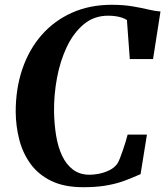

<svg xmlns="http://www.w3.org/2000/svg" viewBox="-20 -772 690 801"><path d="M327 9Q248 9 194 -17.2Q140 -43.5 107.5 -88.2Q75 -133 60.5 -189.2Q46 -245.5 45.5 -305.5Q45.5 -403 73.5 -484.8Q101.5 -566.5 154 -626.2Q206.5 -686 280.5 -719Q354.5 -752 445.5 -752Q495 -752 533 -745.5Q571 -739 599.5 -732.2Q628 -725.5 649.5 -724L618.5 -525.5H521.5L509.5 -688.5Q501 -694 489.5 -698Q478 -702 463.5 -704.2Q449 -706.5 431 -706.5Q372.5 -706.5 329.8 -671Q287 -635.5 259 -576.8Q231 -518 217.8 -447Q204.5 -376 205.5 -304.5Q206.5 -253 214.2 -205.8Q222 -158.5 239.2 -122Q256.5 -85.5 284.8 -64.2Q313 -43 354 -43Q371.5 -43 393.2 -47.2Q415 -51.5 435.8 -61.5Q456.5 -71.5 469.5 -89Q475 -98 480.8 -112.8Q486.5 -127.5 492.5 -145Q498.5 -162.5 503.8 -179.5Q509 -196.5 512.5 -210.5H593L566.5 -45.5Q551.5 -39.5 531 -30.5Q510.5 -21.5 482.2 -12.2Q454 -3 416 3Q378 9 327 9Z"/></svg>

Font: Merriweather 72pt
Style: Bold Italic
Weight: 700
Italic angle: -7.8°
Version: Version 2.101